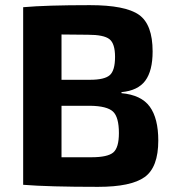

<svg xmlns="http://www.w3.org/2000/svg" viewBox="-20 -718 677 746"><path d="M452 -360V-356Q529 -349 562 -303.5Q595 -258 595 -172Q595 -68 542 -30Q489 8 361 8Q169 8 70 0V-690Q159 -698 329 -698Q467 -698 520 -660.5Q573 -623 573 -518Q573 -443 544.5 -404.5Q516 -366 452 -360ZM219 -408H330Q386 -408 406.5 -426Q427 -444 427 -497Q427 -549 405 -566Q383 -583 322 -583L219 -584ZM219 -107H335Q398 -107 420 -125.5Q442 -144 442 -201Q442 -263 419 -284.5Q396 -306 331 -307H219Z"/></svg>

Font: Exo 2.0
Style: Bold
Weight: 700
Designer: Natanael Gama
Version: Version 1.001;PS 001.001;hotconv 1.0.70;makeotf.lib2.5.58329